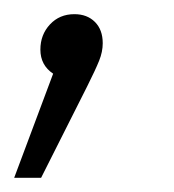

<svg xmlns="http://www.w3.org/2000/svg" viewBox="-41 -101 245 271"><path d="M104 -40Q104 -28 99 -15.5Q94 -3 82 21L17 150H-21L34 3Q16 -9 16 -31Q16 -52 29.5 -66.5Q43 -81 64 -81Q82 -81 93 -70Q104 -59 104 -40Z"/></svg>

Font: Fira Sans Extra Condensed Light
Style: Italic
Weight: 300
Width: 3
Italic angle: -8°
Designer: Carrois Corporate & Edenspiekermann AG
Foundry: Carrois Corporate GbR & Edenspiekermann AG
Version: Version 4.203